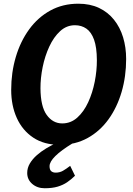

<svg xmlns="http://www.w3.org/2000/svg" viewBox="-20 -775 718 1038"><path d="M302.9 8Q218.2 8 159.7 -31Q101.2 -70 70.8 -137.2Q40.5 -204.4 40.5 -289Q40.5 -382.8 65.4 -466.9Q90.3 -551.1 137.5 -616Q184.6 -680.9 251.9 -718Q319.2 -755 403.4 -755Q466.8 -755 515.2 -732.2Q563.5 -709.3 596.2 -668.4Q628.9 -627.6 645.5 -573.2Q662 -518.7 662 -455.9Q662 -362.3 637.6 -278.4Q613.1 -194.6 566.7 -130.1Q520.2 -65.6 453.6 -28.8Q387 8 302.9 8ZM316.5 -107.8Q362.7 -107.8 397.9 -139.3Q433.1 -170.9 456.8 -222.2Q480.4 -273.5 492.2 -333.5Q504 -393.5 503.7 -450Q503.4 -519.1 488.5 -560.5Q473.6 -601.8 447 -620.2Q420.4 -638.6 385.3 -638.6Q340 -638.6 305.2 -606.7Q270.4 -574.8 246.5 -523.2Q222.6 -471.5 210.6 -412.2Q198.6 -352.8 198.8 -297.7Q199.5 -199.3 232.6 -153.5Q265.6 -107.8 316.5 -107.8ZM221.8 242.7Q181.4 242.7 154.2 219.2Q127.1 195.8 127.1 160.1Q127.1 133.1 141.2 109.1Q155.4 85 178.7 64.4Q202 43.8 230 27Q258 10.2 285.9 -2.2L326.9 -20.4L372.3 0Q310.2 37.8 279 68.8Q247.9 99.7 247.9 123.4Q247.9 142.8 257.1 150.6Q266.4 158.3 280.8 158.3Q302.6 158.3 320 148.5Q337.4 138.6 359.4 121.6L385.5 175.1Q365.4 194.9 343.2 210.1Q321 225.2 291.8 234Q262.7 242.7 221.8 242.7Z"/></svg>

Font: Merriweather Sans Variable Regular
Style: Italic
Weight: 300
Italic angle: -8°
Designer: Eben Sorkin
Foundry: Eben Sorkin
Version: Version 2.001